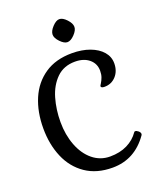

<svg xmlns="http://www.w3.org/2000/svg" viewBox="-159 -960 877 1068"><g transform="rotate(-20 279.5 -426.0)"><path d="M259 -796Q259 -817 281.5 -841Q304 -865 323 -865Q343 -865 365.5 -841Q388 -817 388 -796Q388 -776 365.5 -752.5Q343 -729 323 -729Q304 -729 281.5 -752.5Q259 -776 259 -796ZM32 -324Q32 -421 64.5 -497.5Q97 -574 162.5 -618.5Q228 -663 324 -663Q383 -663 429 -646Q475 -629 501 -599Q527 -569 527 -530Q527 -484 500 -454.5Q473 -425 432 -425Q411 -425 411 -436Q411 -438 419 -450.5Q427 -463 433 -479.5Q439 -496 439 -518Q439 -560 407.5 -586.5Q376 -613 324 -613Q257 -613 214.5 -571Q172 -529 153 -463.5Q134 -398 134 -324Q134 -249 158 -186Q182 -123 226.5 -86.5Q271 -50 329 -50Q387 -50 430.5 -71.5Q474 -93 500 -131Q503 -135 506 -135Q515 -135 525 -126.5Q535 -118 535 -109Q535 -106 533 -102Q453 13 321 13Q227 13 162 -31.5Q97 -76 64.5 -152.5Q32 -229 32 -324Z"/></g></svg>

Font: Kurale
Style: Regular
Weight: 400
Designer: Eduardo Rodriguez Tunni
Foundry: Eduardo Rodriguez Tunni
Version: Version 2.000